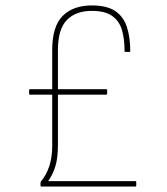

<svg xmlns="http://www.w3.org/2000/svg" viewBox="-20 -686 614 706"><path d="M132 0Q129 0 129 -3V-14Q129 -16 130 -18Q151 -43 161.5 -76Q172 -109 172 -148V-502Q172 -589 210.5 -627.5Q249 -666 318 -666Q373 -666 403.5 -645.5Q434 -625 446.5 -587Q459 -549 459 -498Q459 -495 455 -495H442Q438 -495 438 -498Q438 -543 428.5 -575.5Q419 -608 393 -627Q367 -646 318 -646Q258 -646 225.5 -612Q193 -578 193 -502V-153Q193 -103 183 -72.5Q173 -42 157 -20H478Q481 -20 481 -17V-3Q481 0 478 0ZM91 -338Q87 -338 87 -342V-355Q87 -358 91 -358H370Q374 -358 374 -355V-342Q374 -338 370 -338Z"/></svg>

Font: Sofia Sans Semi Condensed Thin
Style: Regular
Weight: 250
Version: Version 4.100